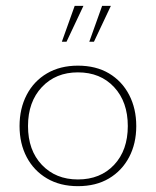

<svg xmlns="http://www.w3.org/2000/svg" viewBox="-20 -628 534 658"><path d="M247 10Q186 10 141 -16.5Q96 -43 71.5 -89.5Q47 -136 47 -196Q47 -256 71.5 -303Q96 -350 141 -376.5Q186 -403 247 -403Q309 -403 353.5 -376.5Q398 -350 422.5 -303Q447 -256 447 -196Q447 -136 422.5 -89.5Q398 -43 353.5 -16.5Q309 10 247 10ZM247 -13Q324 -13 371 -63Q418 -113 418 -196Q418 -279 371 -329.5Q324 -380 247 -380Q171 -380 123.5 -329.5Q76 -279 76 -196Q76 -113 123.5 -63Q171 -13 247 -13ZM192 -485 236 -608H266L208 -485ZM286 -485 330 -608H360L302 -485Z"/></svg>

Font: Rokkitt SemiBold Thin
Style: Regular
Weight: 250
Version: Version 3.103